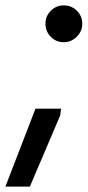

<svg xmlns="http://www.w3.org/2000/svg" viewBox="-91 -536 326 714"><path d="M136 -132 133 -107 20 158H-71L41 -132ZM78 -448Q78 -476 98 -496Q118 -516 146 -516Q175 -516 195 -496Q215 -476 215 -448Q215 -420 194.5 -399.5Q174 -379 146 -379Q118 -379 98 -399Q78 -419 78 -448Z"/></svg>

Font: Nacelle
Style: Italic
Weight: 400
Italic angle: -12°
Designer: Sora Sagano
Foundry: Sora Sagano
Version: Version 1.000;FEAKit 1.0